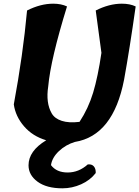

<svg xmlns="http://www.w3.org/2000/svg" viewBox="-20 -776 757 1043"><path d="M642 -756Q686 -756 717 -741Q684 -508 654 -343Q595 -39 387 -5Q337 10 300 45Q263 80 257 121Q287 161 347.5 161Q408 161 457 117Q479 115 490 128Q501 141 500 164Q470 203 421 225Q372 247 319 247Q233 247 184 211Q135 175 135 122Q135 44 231 -14Q157 -36 110.5 -90Q64 -144 55 -209Q105 -478 127 -719Q200 -756 269 -756Q312 -756 344 -741Q255 -453 242 -307Q228 -217 261 -160Q277 -132 315.5 -119.5Q354 -107 412 -114Q460 -187 486 -273Q512 -359 531 -489L500 -719Q573 -756 642 -756Z"/></svg>

Font: Tillana
Style: Bold
Weight: 700
Designer: Lipi Raval (Devanagari, Latin), Jonny Pinhorn (Latin)
Foundry: Indian Type Foundry
Version: Version 2.002;PS 1.0;hotconv 1.0.79;makeotf.lib2.5.61930; tt